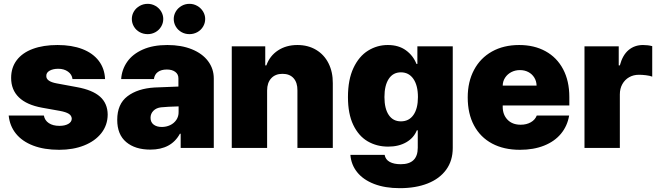

<svg xmlns="http://www.w3.org/2000/svg" viewBox="-20 -772 3437 1002"><path d="M284.2 -413.1Q256.8 -413.1 239 -403.1Q221.2 -393.1 221.7 -376Q220.2 -347.2 275.4 -336.9L380.9 -317.4Q462.4 -302.7 502 -267.6Q541.5 -232.4 542 -173.8Q541.5 -118.7 508.8 -77.1Q476.1 -35.6 418.9 -12.9Q361.8 9.8 289.1 9.8Q210.4 9.8 153.1 -12.2Q95.7 -34.2 63.2 -74.5Q30.8 -114.7 25.4 -168.9H209Q213.4 -143.6 234.9 -129.4Q256.3 -115.2 290 -115.2Q318.4 -115.2 336.2 -125.2Q354 -135.3 354.5 -152.3Q354 -168.5 339.1 -178Q324.2 -187.5 292 -193.4L199.2 -210Q119.1 -224.6 78.6 -263.9Q38.1 -303.2 38.1 -365.2Q38.1 -419.4 67.4 -458Q96.7 -496.6 151.1 -516.8Q205.6 -537.1 280.3 -537.1Q355 -537.1 409.9 -515.9Q464.8 -494.6 495.4 -454.6Q525.9 -414.6 528.3 -359.4H358.4Q355.5 -383.8 334.7 -398.4Q314 -413.1 284.2 -413.1Z M787.1 -315.4 911.1 -320.3V-363.3Q911.1 -384.8 894.5 -397Q877.9 -409.2 850.6 -409.2Q821.8 -409.2 804.2 -396.5Q786.6 -383.8 783.2 -359.4H612.3Q615.7 -409.2 643.8 -449.5Q671.9 -489.7 725.1 -513.4Q778.3 -537.1 853.5 -537.1Q926.3 -537.1 981.2 -514.9Q1036.1 -492.7 1065.9 -452.9Q1095.7 -413.1 1095.7 -362.3V0H922.9V-74.2H918.9Q874 8.8 764.6 8.8Q685.5 8.8 638.7 -30.5Q591.8 -69.8 591.8 -146.5Q591.8 -229 645 -269.5Q698.2 -310.1 787.1 -315.4ZM824.2 -109.4Q847.7 -109.4 867.9 -118.9Q888.2 -128.4 900.4 -146.5Q912.6 -164.6 912.1 -188.5V-216.8Q854 -215.3 820.3 -211.9Q795.4 -209 780.5 -193.8Q765.6 -178.7 765.6 -157.2Q765.6 -134.3 781.7 -121.8Q797.9 -109.4 824.2 -109.4ZM668 -672.9Q668 -694.3 679 -712.4Q689.9 -730.5 709 -741.2Q728 -752 751 -752Q772.5 -752 791.3 -741.2Q810.1 -730.5 821 -712.2Q832 -693.8 832 -672.9Q832 -651.4 821 -633.1Q810.1 -614.7 791.3 -604.2Q772.5 -593.8 751 -593.8Q728 -593.8 709 -604.2Q689.9 -614.7 679 -633.1Q668 -651.4 668 -672.9ZM886.7 -672.9Q886.7 -693.8 897.7 -712.2Q908.7 -730.5 927.5 -741.2Q946.3 -752 968.8 -752Q990.7 -752 1009.5 -741.2Q1028.3 -730.5 1039.6 -712.2Q1050.8 -693.8 1050.8 -672.9Q1050.8 -651.4 1039.8 -633.1Q1028.8 -614.7 1009.8 -604.2Q990.7 -593.8 968.8 -593.8Q946.3 -593.8 927.5 -604.2Q908.7 -614.7 897.7 -633.1Q886.7 -651.4 886.7 -672.9Z M1374 0H1189.5V-530.3H1364.3V-430.7H1370.1Q1387.7 -480.5 1430.7 -508.8Q1473.6 -537.1 1532.2 -537.1Q1587.4 -537.1 1629.6 -512Q1671.9 -486.8 1694.6 -441.4Q1717.3 -396 1716.8 -337.9V0H1532.2V-299.8Q1532.7 -340.8 1512.2 -363.8Q1491.7 -386.7 1454.1 -386.7Q1417 -386.7 1395.5 -363.5Q1374 -340.3 1374 -299.8Z M1808.6 36.1H1987.3Q1991.7 61 2013.9 73Q2036.1 85 2071.3 85Q2160.2 85 2160.2 -1V-91.8H2155.3Q2139.6 -52.2 2100.1 -29.5Q2060.5 -6.8 2005.9 -6.8Q1946.3 -6.8 1898.9 -34.4Q1851.6 -62 1823.7 -119.9Q1795.9 -177.7 1795.9 -265.6Q1795.9 -356.4 1824.7 -417.5Q1853.5 -478.5 1900.9 -507.8Q1948.2 -537.1 2003.9 -537.1Q2060.5 -537.1 2098.6 -509.3Q2136.7 -481.4 2153.3 -438.5H2158.2V-530.3H2342.8V0Q2342.8 66.4 2308.6 113.5Q2274.4 160.6 2212.2 185.3Q2149.9 210 2066.4 210Q1989.3 210 1932.4 188Q1875.5 166 1844 126.7Q1812.5 87.4 1808.6 36.1ZM2161.1 -265.6Q2161.1 -325.7 2137.5 -360.1Q2113.8 -394.5 2072.3 -394.5Q2031.2 -394.5 2008.8 -360.4Q1986.3 -326.2 1986.3 -265.6Q1986.3 -205.1 2008.8 -171.9Q2031.2 -138.7 2072.3 -138.7Q2114.3 -138.7 2137.7 -172.1Q2161.1 -205.6 2161.1 -265.6Z M2420.9 -263.7Q2420.9 -345.2 2453.9 -407.2Q2486.8 -469.2 2547.6 -503.2Q2608.4 -537.1 2689.5 -537.1Q2768.1 -537.1 2827.1 -504.6Q2886.2 -472.2 2918.7 -410.9Q2951.2 -349.6 2951.2 -265.6V-221.7H2603.5V-214.8Q2603.5 -173.3 2628.7 -147.2Q2653.8 -121.1 2697.3 -121.1Q2727.5 -121.1 2750 -133.8Q2772.5 -146.5 2781.2 -168.9H2950.2Q2940.9 -114.3 2907.5 -74Q2874 -33.7 2819.3 -12Q2764.6 9.8 2693.4 9.8Q2609.4 9.8 2548.1 -22.9Q2486.8 -55.7 2453.9 -117.2Q2420.9 -178.7 2420.9 -263.7ZM2780.3 -325.2Q2779.8 -348.6 2768.3 -367.2Q2756.8 -385.7 2737.3 -396Q2717.8 -406.2 2693.4 -406.2Q2668.9 -406.2 2648.7 -395.8Q2628.4 -385.3 2616.2 -366.9Q2604 -348.6 2603.5 -325.2Z M3030.3 -530.3H3209V-430.7H3214.8Q3229 -484.4 3260.3 -510.7Q3291.5 -537.1 3335.9 -537.1Q3361.8 -537.1 3383.8 -531.2V-372.1Q3371.1 -377 3351.1 -379.4Q3331.1 -381.8 3314.5 -381.8Q3285.6 -381.8 3263.2 -368.9Q3240.7 -356 3227.8 -332.8Q3214.8 -309.6 3214.8 -279.3V0H3030.3Z"/></svg>

Font: Pretendard GOV Black
Style: Regular
Weight: 900
Designer: Base glyphs from Inter by Rasmus Andersson; Hangeul glyphs from Noto Sans CJK(Source Han Sans) by Jang Soo-young and Kan
Foundry: Kil Hyung-jin
Version: Version 1.309